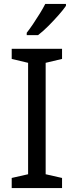

<svg xmlns="http://www.w3.org/2000/svg" viewBox="-20 -964 379 984"><path d="M298 0H40V-52L124 -71V-642L40 -662V-714H298V-662L214 -642V-71L298 -52ZM318 -934Q306 -916 281 -887.5Q256 -859 227.5 -830.5Q199 -802 175 -784H117V-796Q132 -815 149.5 -841Q167 -867 184 -894.5Q201 -922 212 -944H318Z"/></svg>

Font: Noto Sans Imperial Aramaic
Style: Regular
Weight: 400
Designer: Monotype Design Team
Foundry: Monotype Imaging Inc.
Version: Version 2.001; ttfautohint (v1.8.4.7-5d5b)